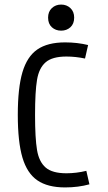

<svg xmlns="http://www.w3.org/2000/svg" viewBox="-20 -819 478 848"><path d="M58.6 -311.5Q58.6 -430.7 79.1 -500Q99.6 -569.3 145 -600.6Q190.4 -631.8 267.6 -631.8Q321.3 -631.8 369.1 -620.1L355.5 -560.5Q313.5 -569.3 273.4 -569.3Q210.9 -569.3 181.6 -543.9Q152.3 -518.6 143.6 -466.8Q134.8 -415 134.8 -311.5Q134.8 -208 143.6 -156.2Q152.3 -104.5 181.6 -79.1Q210.9 -53.7 273.4 -53.7Q317.4 -53.7 361.3 -64.5L375 -4.9Q325.2 8.8 267.6 8.8Q190.4 8.8 145 -22.5Q99.6 -53.7 79.1 -123Q58.6 -192.4 58.6 -311.5ZM250 -798.8Q274.4 -798.8 291 -783.2Q307.6 -767.6 307.6 -741.2Q307.6 -713.9 291 -698.7Q274.4 -683.6 250 -683.6Q225.6 -683.6 209 -698.7Q192.4 -713.9 192.4 -741.2Q192.4 -767.6 209 -783.2Q225.6 -798.8 250 -798.8Z"/></svg>

Font: Sudo Var
Style: Regular
Weight: 400
Monospace: yes
Designer: Jens Kutilek
Foundry: Jens Kutilek
Version: Version 0.065;FEAKit 1.0